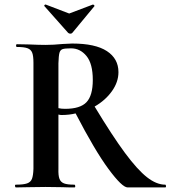

<svg xmlns="http://www.w3.org/2000/svg" viewBox="-20 -818 745 838"><path d="M701 0H537Q513 0 453.5 -80.5Q394 -161 310 -323Q282 -316 248 -316Q243 -316 235 -318V-81Q234 -52 239.5 -37.5Q245 -23 259.5 -17.5Q274 -12 304 -12Q308 -12 308.5 -6Q309 0 305 0Q271 0 253 -1L179 -2L104 -1Q84 0 50 0Q46 0 45.5 -6Q45 -12 49 -12Q82 -12 98 -17.5Q114 -23 119.5 -37.5Q125 -52 126 -81V-544Q126 -574 120.5 -588Q115 -602 100 -607.5Q85 -613 54 -613Q50 -613 50 -619Q50 -625 54 -625L107 -624Q151 -622 179 -622Q213 -622 253 -626Q285 -628 295 -628Q396 -628 446.5 -595Q497 -562 497 -503Q497 -460 468.5 -420Q440 -380 393 -353Q471 -224 525.5 -150.5Q580 -77 621.5 -44.5Q663 -12 701 -12Q704 -12 704.5 -6Q705 0 701 0ZM264 -343Q330 -343 357.5 -372Q385 -401 385 -469Q385 -540 357.5 -573.5Q330 -607 290 -607Q263 -607 253 -603.5Q243 -600 239.5 -587.5Q236 -575 235 -542V-346Q247 -343 264 -343ZM174 -791 173 -793Q173 -795 175.5 -797Q178 -799 180 -798L282 -759L385 -798Q387 -799 390.5 -795.5Q394 -792 392 -791L296 -675Q293 -671 287 -671Q281 -671 277 -675Z"/></svg>

Font: Cormorant Upright
Style: Bold
Weight: 700
Designer: Christian Thalmann (Catharsis Fonts)
Foundry: Catharsis Fonts
Version: Version 3.302